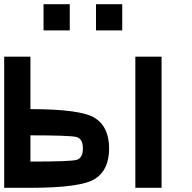

<svg xmlns="http://www.w3.org/2000/svg" viewBox="-20 -895 915 915"><path d="M0 0V-625H125V-375Q367.2 -375 433.6 -332Q500 -289.1 500 -187.5Q500 -85.9 433.6 -43Q367.2 0 125 0ZM375 -187.5Q375 -234.4 343.8 -242.2Q312.5 -250 125 -250V-125Q312.5 -125 343.8 -132.8Q375 -140.6 375 -187.5ZM750 -625V0H625V-625ZM562.5 -875V-750H437.5V-875ZM312.5 -875V-750H187.5V-875Z"/></svg>

Font: CraftyPE
Style: Regular
Weight: 400
Designer: Erek Butcher
Foundry: Haunted Coop
Version: Version 0.018;April 4, 2024;FontCreator 15.0.0.2962 64-bit